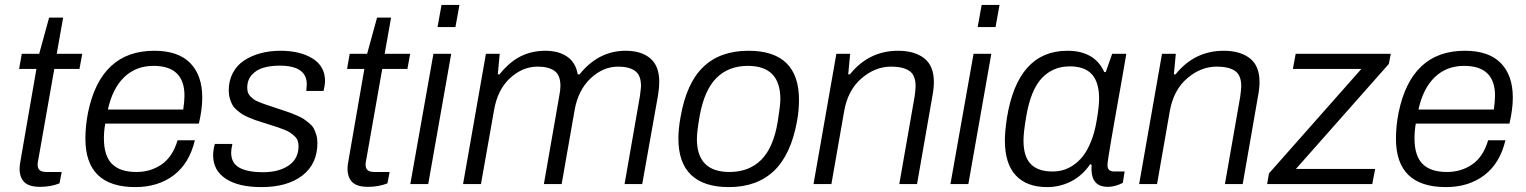

<svg xmlns="http://www.w3.org/2000/svg" viewBox="-20 -743 6159 775"><path d="M142.1 11.2Q97.2 11.2 78.1 -7.8Q59.1 -26.9 59.1 -62Q59.1 -75.2 62 -89.8L127 -464.8H57.1L67.9 -525.9H138.2L178.2 -671.9H234.9L209 -525.9H312L300.8 -464.8H199.2L136.2 -107.9Q131.8 -85.9 131.8 -79.1Q131.8 -63.5 140.1 -56.2Q148.4 -48.8 168 -48.8H229L220.2 -2.9Q184.6 11.2 142.1 11.2Z M526.4 12.2Q324.7 12.2 324.7 -183.1Q324.7 -235.4 335.4 -289.1Q386.7 -538.1 602.5 -538.1Q699.2 -538.1 747.8 -488.5Q796.4 -439 796.4 -349.1Q796.4 -301.8 782.7 -244.1H404.8Q399.4 -213.9 399.4 -185.1Q399.4 -114.3 431.9 -81.5Q464.4 -48.8 530.8 -48.8Q588.4 -48.8 632.8 -79.6Q677.2 -110.4 696.8 -176.8H766.6Q744.1 -83 680.9 -35.4Q617.7 12.2 526.4 12.2ZM415.5 -300.8H719.7Q724.6 -335.9 724.6 -356.9Q724.6 -477.1 599.6 -477.1Q528.8 -477.1 481.4 -431.6Q434.1 -386.2 415.5 -300.8Z M1035.2 12.2Q942.4 12.2 891.4 -21.5Q840.3 -55.2 840.3 -116.2Q840.3 -137.2 847.2 -162.1H918Q913.1 -140.1 913.1 -127Q913.1 -85 945.8 -66.4Q978.5 -47.9 1042 -47.9Q1105.5 -47.9 1145.3 -75Q1185.1 -102.1 1185.1 -153.8Q1185.1 -166 1181.2 -176Q1177.2 -186 1168.2 -194.1Q1159.2 -202.1 1150.6 -208Q1142.1 -213.9 1126.2 -220Q1110.4 -226.1 1099.9 -229.7Q1089.4 -233.4 1069.3 -239.5Q1049.3 -245.6 1039.1 -249Q1020.5 -254.9 1010 -258.5Q999.5 -262.2 982.9 -269.3Q966.3 -276.4 956.8 -282.7Q947.3 -289.1 935.8 -298.8Q924.3 -308.6 918.2 -319.6Q912.1 -330.6 907.7 -345.5Q903.3 -360.4 903.3 -377.9Q903.3 -417.5 919.9 -448.7Q936.5 -480 965.6 -499Q994.6 -518.1 1032 -528.1Q1069.3 -538.1 1112.3 -538.1Q1191.4 -538.1 1241.7 -506.8Q1292 -475.6 1292 -416Q1292 -402.3 1286.1 -376H1216.3Q1218.3 -395.5 1218.3 -402.8Q1218.3 -478 1108.9 -478Q1071.8 -478 1043.5 -469.7Q1015.1 -461.4 996.6 -440.9Q978 -420.4 978 -389.2Q978 -378.4 980.7 -369.9Q983.4 -361.3 990.2 -354.5Q997.1 -347.7 1003.2 -342.8Q1009.3 -337.9 1021.7 -332.8Q1034.2 -327.6 1042 -324.7Q1049.8 -321.8 1066.4 -316.4Q1083 -311 1091.3 -308.1Q1100.1 -305.2 1121.1 -298.1Q1142.1 -291 1151.9 -287.6Q1161.6 -284.2 1179.4 -276.4Q1197.3 -268.6 1206.3 -262.5Q1215.3 -256.3 1227.8 -246.1Q1240.2 -235.8 1246.3 -224.9Q1252.4 -213.9 1256.8 -198.7Q1261.2 -183.6 1261.2 -166Q1261.2 -81.5 1200.7 -34.7Q1140.1 12.2 1035.2 12.2Z M1465.8 11.2Q1420.9 11.2 1401.9 -7.8Q1382.8 -26.9 1382.8 -62Q1382.8 -75.2 1385.7 -89.8L1450.7 -464.8H1380.9L1391.6 -525.9H1461.9L1502 -671.9H1558.6L1532.7 -525.9H1635.7L1624.5 -464.8H1522.9L1460 -107.9Q1455.6 -85.9 1455.6 -79.1Q1455.6 -63.5 1463.9 -56.2Q1472.2 -48.8 1491.7 -48.8H1552.7L1543.9 -2.9Q1508.3 11.2 1465.8 11.2Z M1746.1 -633.8 1762.2 -723.1H1834.5L1818.4 -633.8ZM1636.2 0 1729.5 -525.9H1801.3L1708.5 0Z M1849.1 0 1941.4 -525.9H1997.1L1989.3 -442.9H1996.1Q2037.6 -494.1 2082.5 -516.1Q2127.4 -538.1 2181.2 -538.1Q2234.4 -538.1 2269 -514.6Q2303.7 -491.2 2312 -442.9H2319.3Q2396 -538.1 2505.4 -538.1Q2568.4 -538.1 2604.7 -507.6Q2641.1 -477.1 2641.1 -412.1Q2641.1 -390.6 2636.2 -358.9L2572.3 0H2501L2563 -355Q2567.4 -389.2 2567.4 -396Q2567.4 -439.9 2543 -457Q2518.6 -474.1 2475.1 -474.1Q2414.6 -474.1 2364 -426.8Q2313.5 -379.4 2299.3 -297.9L2247.1 0H2175.3L2237.3 -355Q2242.2 -380.4 2242.2 -396Q2242.2 -439.9 2218 -457Q2193.8 -474.1 2150.4 -474.1Q2089.4 -474.1 2038.8 -427.7Q1988.3 -381.3 1974.1 -297.9L1921.4 0Z M2921.9 12.2Q2821.8 12.2 2770 -36.6Q2718.3 -85.4 2718.3 -184.1Q2718.3 -222.7 2727.1 -271Q2751 -408.2 2819.1 -473.1Q2887.2 -538.1 3001 -538.1Q3205.1 -538.1 3205.1 -339.8Q3205.1 -295.9 3197.3 -254.9Q3172.9 -118.7 3104 -53.2Q3035.2 12.2 2921.9 12.2ZM2924.3 -48.8Q3003.4 -48.8 3052.5 -97.7Q3101.6 -146.5 3119.1 -251Q3129.9 -318.4 3129.9 -342.8Q3129.9 -477.1 2999 -477.1Q2920.4 -477.1 2871.6 -428Q2822.8 -378.9 2804.2 -274.9Q2793 -211.4 2793 -182.1Q2793 -48.8 2924.3 -48.8Z M3263.7 0 3356 -525.9H3411.6L3403.8 -442.9H3410.6Q3487.3 -538.1 3605 -538.1Q3671.9 -538.1 3710.7 -507.6Q3749.5 -477.1 3749.5 -412.1Q3749.5 -385.7 3743.7 -356L3681.6 0H3609.9L3671.9 -354Q3675.8 -384.3 3675.8 -395Q3675.8 -439.9 3650.4 -457Q3625 -474.1 3576.7 -474.1Q3512.7 -474.1 3457.8 -427Q3402.8 -379.9 3387.7 -295.9L3335.9 0Z M3926.3 -633.8 3942.4 -723.1H4014.6L3998.5 -633.8ZM3816.4 0 3909.7 -525.9H3981.4L3888.7 0Z M4206.5 12.2Q4124.5 12.2 4080.3 -34.9Q4036.1 -82 4036.1 -176.8Q4036.1 -210.4 4044.4 -267.1Q4088.4 -538.1 4288.6 -538.1Q4398.4 -538.1 4437.5 -452.1H4443.4L4469.2 -525.9H4526.4L4505.4 -404.8Q4501.5 -382.3 4492.9 -334.7Q4484.4 -287.1 4478 -250.7Q4471.7 -214.4 4464.8 -174.6Q4458 -134.8 4454.1 -109.1Q4450.2 -83.5 4450.2 -76.2Q4450.2 -50.8 4477.5 -50.8H4519.5L4512.2 -4.9Q4481 11.2 4451.2 11.2Q4395 11.2 4387.2 -42Q4384.8 -54.7 4386.2 -78.1L4380.4 -80.1Q4348.6 -33.7 4303.2 -10.7Q4257.8 12.2 4206.5 12.2ZM4228.5 -50.8Q4249.5 -50.8 4269.8 -56.2Q4290 -61.5 4311.8 -75.9Q4333.5 -90.3 4351.1 -112.5Q4368.7 -134.8 4383.5 -171.1Q4398.4 -207.5 4406.2 -253.9Q4416.5 -311.5 4416.5 -345.2Q4416.5 -410.2 4387.7 -442.6Q4358.9 -475.1 4298.3 -475.1Q4230.5 -475.1 4185.8 -428.2Q4141.1 -381.3 4122.6 -274.9Q4111.3 -209 4111.3 -175.8Q4111.3 -111.3 4140.4 -81.1Q4169.4 -50.8 4228.5 -50.8Z M4578.1 0 4670.4 -525.9H4726.1L4718.3 -442.9H4725.1Q4801.8 -538.1 4919.4 -538.1Q4986.3 -538.1 5025.1 -507.6Q5064 -477.1 5064 -412.1Q5064 -385.7 5058.1 -356L4996.1 0H4924.3L4986.3 -354Q4990.2 -384.3 4990.2 -395Q4990.2 -439.9 4964.8 -457Q4939.5 -474.1 4891.1 -474.1Q4827.1 -474.1 4772.2 -427Q4717.3 -379.9 4702.1 -295.9L4650.4 0Z M5094.7 0 5102.1 -43 5475.1 -464.8H5198.7L5210 -525.9H5593.8L5585.9 -484.9L5210.9 -61H5530.8L5519 0Z M5816.4 12.2Q5614.7 12.2 5614.7 -183.1Q5614.7 -235.4 5625.5 -289.1Q5676.8 -538.1 5892.6 -538.1Q5989.3 -538.1 6037.8 -488.5Q6086.4 -439 6086.4 -349.1Q6086.4 -301.8 6072.8 -244.1H5694.8Q5689.5 -213.9 5689.5 -185.1Q5689.5 -114.3 5721.9 -81.5Q5754.4 -48.8 5820.8 -48.8Q5878.4 -48.8 5922.9 -79.6Q5967.3 -110.4 5986.8 -176.8H6056.6Q6034.2 -83 5970.9 -35.4Q5907.7 12.2 5816.4 12.2ZM5705.6 -300.8H6009.8Q6014.6 -335.9 6014.6 -356.9Q6014.6 -477.1 5889.6 -477.1Q5818.8 -477.1 5771.5 -431.6Q5724.1 -386.2 5705.6 -300.8Z"/></svg>

Font: Archivo Light
Style: Italic
Weight: 300
Italic angle: -10°
Designer: Hector Gatti
Foundry: Omnibus-Type
Version: Version 2.001